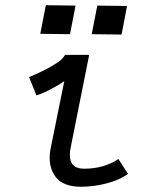

<svg xmlns="http://www.w3.org/2000/svg" viewBox="-20 -709 558 738"><path d="M156.2 -689 270.5 -687.5 249 -577.6 134.8 -579.1ZM354 -687.5 468.3 -686 447.3 -576.2 332.5 -577.6ZM322.8 -498 251 -138.7Q248.5 -127 248.5 -113.3Q248.5 -60.5 303.2 -60.5Q378.9 -60.5 435.1 -97.7L472.2 -40.5Q437.5 -16.1 388.4 -3.7Q339.4 8.8 290.5 8.8Q256.8 8.8 232.7 -0.7Q208.5 -10.3 195.6 -26.9Q182.6 -43.5 176.8 -62Q170.9 -80.6 170.9 -102.1Q170.9 -121.1 174.3 -136.7L227.1 -397Q211.9 -385.7 178.5 -367.9Q145 -350.1 120.1 -342.3L91.8 -412.6Q144 -434.6 175.8 -453.1Q207.5 -471.7 215.6 -479.7Q223.6 -487.8 230 -498Z"/></svg>

Font: Fantasque Sans Mono
Style: Italic
Weight: 400
Italic angle: -11°
Monospace: yes
Designer: Jany Belluz
Version: Version 1.8.0 ; ttfautohint (v1.8.2)